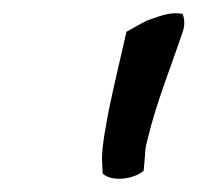

<svg xmlns="http://www.w3.org/2000/svg" viewBox="-20 -773 298 290"><path d="M134 -534 135 -511C148 -498 182 -502 197 -515L199 -538C199 -547 201 -556 203 -563C216 -618 239 -674 256 -725C260 -736 258 -746 256 -752C235 -756 218 -747 202 -742C192 -737 182 -731 171 -725C162 -685 152 -644 144 -605C140 -582 135 -560 134 -534Z"/></svg>

Font: Hussar Pisanka
Style: Kur
Weight: 400
Designer: Robert Jablonski
Foundry: Cannot Into Space Fonts
Version: Version 1.070